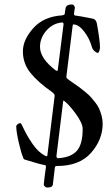

<svg xmlns="http://www.w3.org/2000/svg" viewBox="-20 -728 498 864"><path d="M259 -627Q217 -623 188.5 -590Q160 -557 160 -517Q160 -465 231 -411Q235 -409 236 -409Q240 -409 240 -413L266 -619Q266 -627 259 -627ZM292 -367Q294 -365 312.5 -352.5Q331 -340 337.5 -335Q344 -330 361.5 -316Q379 -302 387 -293Q395 -284 407.5 -268.5Q420 -253 426 -239.5Q432 -226 437 -208Q442 -190 442 -171Q442 -100 390 -40.5Q338 19 236 19Q228 19 227 25L218 101Q217 116 193 116Q187 116 182 111.5Q177 107 177 102Q178 88 181.5 61.5Q185 35 187 22Q187 15 181 15Q160 11 131.5 2Q103 -7 98 -8Q93 -9 90 -10.5Q87 -12 86.5 -13Q86 -14 85 -16.5Q84 -19 84 -20Q76 -37 65 -84Q54 -131 53 -158Q53 -164 59 -169Q65 -174 73 -174Q75 -174 88.5 -145Q102 -116 127.5 -79Q153 -42 185 -26Q186 -26 187 -25.5Q188 -25 189 -25Q193 -25 193 -28L226 -297Q226 -305 214 -314Q152 -357 117.5 -399.5Q83 -442 83 -497Q83 -549 130 -601.5Q177 -654 261 -659Q271 -661 271 -665L275 -691Q278 -708 304 -708Q309 -708 313 -703Q317 -698 317 -693Q316 -688 314.5 -678.5Q313 -669 313 -665Q313 -659 319 -658Q333 -657 398 -644Q412 -641 416 -622Q430 -543 430 -515Q430 -508 427 -499Q424 -490 420 -490Q415 -490 406 -497.5Q397 -505 394 -515Q383 -555 358.5 -586.5Q334 -618 311 -618Q307 -618 307 -613L279 -386Q278 -380 280 -377Q282 -374 292 -367ZM264 -270 234 -26Q234 -16 242 -16Q300 -20 326 -49.5Q352 -79 352 -148Q352 -174 319.5 -218Q287 -262 266 -276Q265 -277 265 -273Q264 -271 264 -270Z"/></svg>

Font: EB Garamond SC 12
Style: Regular
Weight: 400
Version: Version 0.016 ; ttfautohint (v0.97) -l 8 -r 50 -G 200 -x 0 -